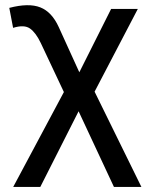

<svg xmlns="http://www.w3.org/2000/svg" viewBox="-20 -525 589 755"><path d="M32 210 251.5 -201 247 -129.5 140.5 -355.5Q121 -396.5 98 -412.8Q75 -429 31.5 -415.5L16.5 -494Q93 -514 138.5 -496Q184 -478 211 -418.5L307.5 -206.5L277 -211L417 -490H522L330 -122.5L336.5 -196L536 210H428L275 -117.5L304 -117L138.5 210Z"/></svg>

Font: Geologica Cursive Light
Style: Regular
Weight: 300
Designer: Sindre Bremnes, Frode Helland
Foundry: Monokrom Skriftforlag AS
Version: Version 1.010;gftools[0.9.28]